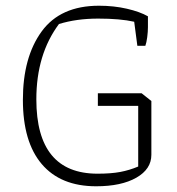

<svg xmlns="http://www.w3.org/2000/svg" viewBox="-20 -642 620 671"><path d="M60 -293Q60 -442 125.5 -532Q191 -622 326 -622Q378 -622 423.5 -611.5Q469 -601 497 -585V-547Q497 -531 494.5 -512Q492 -493 488 -482H460L449 -566Q400 -577 323 -577Q247 -577 186 -558Q107 -452 107 -295Q107 -35 321 -35Q368 -35 400 -41Q432 -47 463 -60V-272H322V-316H475L509 -289V-101Q509 -51 456.5 -21Q404 9 316 9Q192 9 126 -68.5Q60 -146 60 -293Z"/></svg>

Font: Athiti Light
Style: Regular
Weight: 300
Designer: CadsonDemak Team
Foundry: CadsonDemak
Version: Version 1.032